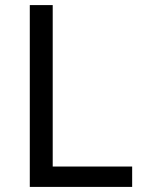

<svg xmlns="http://www.w3.org/2000/svg" viewBox="-20 -734 564 754"><path d="M97 0V-714H187V-80H499V0Z"/></svg>

Font: Noto Sans Warang Citi
Style: Regular
Weight: 400
Designer: Mangu Purty
Foundry: Mangu Purty
Version: Version 3.002; ttfautohint (v1.8.4.7-5d5b)